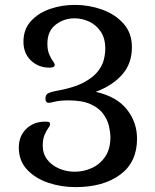

<svg xmlns="http://www.w3.org/2000/svg" viewBox="-20 -752 636 786"><path d="M289 14Q230 14 177 -4Q124 -22 90.5 -58Q57 -94 57 -148Q57 -195 87.5 -224.5Q118 -254 164 -254Q175 -254 180 -252.5Q185 -251 185 -242Q185 -238 177.5 -227.5Q170 -217 162.5 -200Q155 -183 155 -156Q155 -122 174 -98Q193 -74 223 -61.5Q253 -49 286 -49Q322 -49 355.5 -64Q389 -79 410.5 -110.5Q432 -142 432 -190Q432 -210 426 -236Q420 -262 402.5 -286Q385 -310 351 -325.5Q317 -341 261 -341Q225 -341 205.5 -336Q186 -331 180 -331Q166 -331 166 -349Q166 -361 174 -368Q182 -375 221 -382Q285 -394 323 -414.5Q361 -435 380 -459Q399 -483 405 -507.5Q411 -532 411 -553Q411 -595 392.5 -622.5Q374 -650 345 -663.5Q316 -677 285 -677Q242 -677 208 -651Q174 -625 174 -573Q174 -547 181.5 -529.5Q189 -512 196.5 -502Q204 -492 204 -487Q204 -475 183 -475Q137 -475 106.5 -504.5Q76 -534 76 -581Q76 -632 106.5 -665.5Q137 -699 185 -715.5Q233 -732 287 -732Q344 -732 397.5 -713Q451 -694 485.5 -655.5Q520 -617 520 -559Q520 -492 480.5 -447Q441 -402 372 -376Q457 -357 499 -304.5Q541 -252 541 -184Q541 -88 472 -37Q403 14 289 14Z"/></svg>

Font: Gabriela
Style: Regular
Weight: 400
Designer: Eduardo Rodriguez Tunni
Foundry: Eduardo Rodriguez Tunni
Version: Version 2.001;gftools[0.9.26]